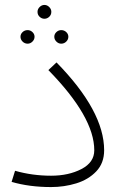

<svg xmlns="http://www.w3.org/2000/svg" viewBox="-20 -745 498 778"><path d="M27 -8 41 -53Q111 -33 187 -33Q258 -33 310 -60Q362 -87 362 -136Q362 -271 176 -461L209 -492Q402 -295 402 -136Q402 -84 370 -50.5Q338 -17 289 -2Q240 13 187 13Q99 13 27 -8ZM132 -697Q132 -708 140.5 -716.5Q149 -725 160 -725Q171 -725 179.5 -716.5Q188 -708 188 -697Q188 -685 179.5 -677Q171 -669 160 -669Q149 -669 140.5 -677Q132 -685 132 -697ZM63 -596Q63 -607 71.5 -615Q80 -623 92 -623Q103 -623 111.5 -615Q120 -607 120 -596Q120 -585 111.5 -576.5Q103 -568 92 -568Q80 -568 71.5 -576.5Q63 -585 63 -596ZM200 -596Q200 -607 208.5 -615Q217 -623 228 -623Q240 -623 248.5 -615Q257 -607 257 -596Q257 -585 248.5 -576.5Q240 -568 228 -568Q217 -568 208.5 -576.5Q200 -585 200 -596Z"/></svg>

Font: FiraGO ExtraLight
Style: Regular
Weight: 200
Designer: bBox Type
Foundry: bBox Type GmbH
Version: Version 1.001